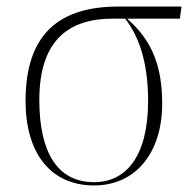

<svg xmlns="http://www.w3.org/2000/svg" viewBox="-20 -556 595 586"><path d="M267 10C396 10 475 -92 475 -239C475 -353 445 -432 368 -499H529L534 -536H341C167 -536 58 -458 58 -248C58 -89 134 10 267 10ZM267 0C156 0 100 -90 100 -251C100 -437 194 -499 323 -499H362C413 -434 432 -345 432 -248C432 -79 365 0 267 0Z"/></svg>

Font: Noto Serif Display ExtraLight
Style: Regular
Weight: 200
Designer: Monotype Design Team
Foundry: Monotype Imaging Inc.
Version: Version 2.009